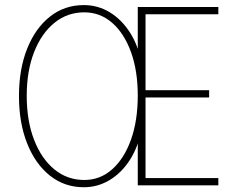

<svg xmlns="http://www.w3.org/2000/svg" viewBox="-20 -748 968 775"><path d="M318.4 7.8Q240.7 7.8 181.9 -38.8Q123 -85.4 89.8 -168.5Q56.6 -251.5 56.6 -360.4Q56.6 -469.2 89.8 -552Q123 -634.8 181.9 -681.2Q240.7 -727.5 318.4 -727.5Q375 -727.5 422.9 -698.5Q470.7 -669.4 504.2 -617.4Q537.6 -565.4 549.8 -497.1H536.1V-719.7H861.3V-690.4H567.4V-383.8H824.2V-354.5H567.4V-29.3H861.3V0H536.1V-222.7H549.8Q537.6 -154.3 504.2 -102.3Q470.7 -50.3 422.6 -21.2Q374.5 7.8 318.4 7.8ZM320.3 -21.5Q384.3 -21.5 432.9 -64.7Q481.4 -107.9 508.8 -184.6Q536.1 -261.2 536.1 -362.3Q536.1 -461.9 508.8 -537.6Q481.4 -613.3 432.9 -655.8Q384.3 -698.2 320.3 -698.2Q251.5 -698.2 199.2 -655.5Q147 -612.8 117.4 -537.1Q87.9 -461.4 87.9 -361.3Q87.9 -260.7 117.4 -184.1Q147 -107.4 199.2 -64.5Q251.5 -21.5 320.3 -21.5Z"/></svg>

Font: Reddit Sans Condensed ExtraLight
Style: Regular
Weight: 250
Version: Version 1.014